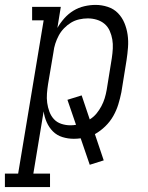

<svg xmlns="http://www.w3.org/2000/svg" viewBox="-84 -558 604 783"><path d="M-64 205V150H-10L94 -475H47V-530H164L150 -444Q162 -465 178.5 -483.5Q195 -502 215.5 -514.5Q236 -527 259.5 -532.5Q283 -538 306 -538Q331 -538 355.5 -530Q380 -522 397 -504.5Q414 -487 423.5 -464Q433 -441 436.5 -416Q440 -391 438 -364.5Q436 -338 432 -312L411 -182Q406 -157 398.5 -132.5Q391 -108 378 -85Q365 -62 345.5 -43Q326 -24 303 -11L339 96L282 114L245 6Q238 7 231 7.5Q224 8 217 8Q193 8 170.5 1Q148 -6 132 -22Q116 -38 106.5 -59.5Q97 -81 94 -104L52 150H120V205ZM203 -47Q209 -47 215 -47.5Q221 -48 226 -49L191 -151L249 -169L282 -71Q298 -81 309.5 -95Q321 -109 329.5 -125Q338 -141 343 -157.5Q348 -174 351 -191L372 -321Q375 -341 376 -360Q377 -379 374 -397Q371 -415 363.5 -432Q356 -449 342.5 -460.5Q329 -472 311 -477.5Q293 -483 274 -483Q257 -483 239 -479Q221 -475 205.5 -465.5Q190 -456 177 -442.5Q164 -429 155.5 -413Q147 -397 141.5 -380Q136 -363 134 -345L112 -215Q109 -196 107.5 -176.5Q106 -157 108.5 -138.5Q111 -120 117.5 -102.5Q124 -85 136 -72Q148 -59 166 -53Q184 -47 203 -47Z"/></svg>

Font: Iosevka Slab Light
Style: Italic
Weight: 300
Italic angle: -9°
Monospace: yes
Designer: Belleve Invis
Foundry: Belleve Invis
Version: Version 11.1.1; ttfautohint (v1.8.3)